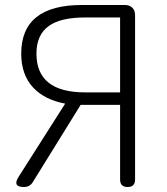

<svg xmlns="http://www.w3.org/2000/svg" viewBox="-20 -749 667 769"><path d="M76 0Q29 0 54 -40L241 -334Q160 -349 114 -397Q65 -449 65 -534Q65 -729 308 -729H414H480Q499 -729 510 -718Q521 -707 521 -688V-30Q521 0 491 0Q461 0 461 -30V-329H303L111 -19Q99 0 76 0ZM321 -379H391H461V-679H321Q224 -679 177 -646Q126 -611 126 -534Q126 -379 321 -379Z"/></svg>

Font: GenSenRounded TW L
Style: Regular
Weight: 300
Version: Version 1.501;PS 1;hotconv 16.6.51;makeotf.lib2.5.65220